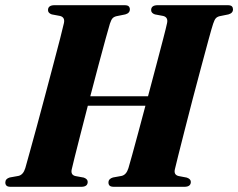

<svg xmlns="http://www.w3.org/2000/svg" viewBox="-26 -720 918 740"><path d="M250.5 -67.5Q245.5 -46 264.5 -41.5L297 -35.5Q312 -30 312 -19Q312 0 287 0H15.5Q3.5 0 -1 -4.5Q-5.5 -9 -5.5 -16.5Q-5.5 -31 11.5 -36L45 -42Q63.5 -46 71.5 -72Q76.5 -89 88.2 -132Q100 -175 115.8 -232.5Q131.5 -290 148 -352.5Q164.5 -415 179.8 -472.5Q195 -530 206 -572.5Q217 -615 220.5 -631.5Q225 -653.5 205.5 -658.5L173.5 -664.5Q159 -669.5 159 -681Q159 -700 184.5 -700H453.5Q466 -700 470.2 -695.5Q474.5 -691 474.5 -684Q474.5 -669.5 457 -664.5L422.5 -657.5Q412.5 -655 407.5 -649.2Q402.5 -643.5 397.5 -628.5Q392.5 -612.5 380.8 -569.5Q369 -526.5 353.5 -468.5Q338 -410.5 322 -349H544.5Q561 -411 576.5 -469.5Q592 -528 603.2 -571.2Q614.5 -614.5 618 -631.5Q622.5 -653.5 603 -658.5L571 -664.5Q556.5 -669.5 556.5 -681Q556.5 -700 582 -700H851Q863.5 -700 867.8 -695.5Q872 -691 872 -684Q872 -669.5 854.5 -664.5L820 -657.5Q810.5 -655 805.5 -649.2Q800.5 -643.5 795.5 -628.5Q790 -612 778 -567.8Q766 -523.5 750 -464Q734 -404.5 717.2 -340.5Q700.5 -276.5 685.8 -218.5Q671 -160.5 660.8 -119.8Q650.5 -79 648 -67.5Q643 -46 662.5 -41.5L694 -35.5Q709.5 -30 709.5 -19Q709.5 0 684.5 0H413.5Q401 0 396.5 -4.5Q392 -9 392 -16.5Q392 -31 409.5 -36L442.5 -42Q461 -46 469 -72Q473.5 -87 483.5 -123.2Q493.5 -159.5 506.8 -208.8Q520 -258 534.5 -312.5H312.5Q297.5 -254.5 284.2 -202.5Q271 -150.5 261.8 -114.2Q252.5 -78 250.5 -67.5Z"/></svg>

Font: Fraunces 72pt
Style: Bold Italic
Weight: 700
Italic angle: -16°
Version: Version 1.000;[b76b70a41]